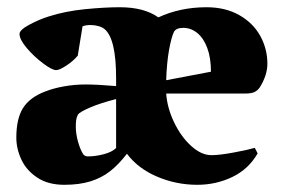

<svg xmlns="http://www.w3.org/2000/svg" viewBox="-20 -496 776 528"><path d="M103.5 -244.1Q127 -253.4 156 -258.5Q185.1 -263.7 215.3 -263.7Q247.6 -263.7 299.3 -259.3V-280.8Q299.3 -388.7 268.1 -415.5Q261.2 -421.4 250.5 -424.3Q239.7 -427.2 228.5 -427.2Q217.3 -427.2 207 -423.8L193.8 -342.8Q180.7 -327.6 162.1 -315.4Q143.6 -303.2 134.3 -303.2Q123 -303.2 98.4 -321.8Q73.7 -340.3 53.7 -363.8Q33.7 -387.2 33.7 -402.8Q33.7 -413.6 60.5 -428Q87.4 -442.4 113.8 -450.7Q159.2 -465.3 213.6 -470.7Q268.1 -476.1 309.6 -476.1Q376 -476.1 415.5 -448.2Q475.6 -476.1 547.9 -476.1Q599.6 -476.1 637.7 -454.6Q675.8 -433.1 695.6 -397.5Q715.3 -361.8 715.3 -320.8Q715.3 -289.6 694.8 -256.3Q689 -247.6 680.4 -243.2Q671.9 -238.8 655.3 -238.8H437Q439.9 -198.7 459 -159.2Q478 -119.6 505.9 -94.5Q533.7 -69.3 561.5 -69.3Q584 -69.3 623.3 -76.7Q662.6 -84 680.7 -89.4L688.5 -74.2Q663.6 -30.8 618.9 -9.3Q574.2 12.2 522.5 12.2Q464.4 12.2 411.9 -10.3Q359.4 -32.7 329.1 -73.2Q306.2 -43.5 282.7 -25.1Q259.3 -6.8 228.8 2.7Q198.2 12.2 156.7 12.2Q112.3 12.2 82.5 -7.6Q52.7 -27.3 38.8 -57.1Q24.9 -86.9 24.9 -117.7Q24.9 -169.4 43.2 -198.7Q61.5 -228 103.5 -244.1ZM483.9 -419.4Q464.8 -419.4 458.5 -408.7Q451.2 -393.6 444.8 -358.2Q438.5 -322.8 437 -275.4L560.1 -298.8Q560.1 -337.4 549.8 -364.5Q539.6 -391.6 522.2 -405.5Q504.9 -419.4 483.9 -419.4ZM221.7 -65.9Q242.2 -65.9 264.9 -71.8Q287.6 -77.6 299.3 -88.9V-223.6Q255.4 -212.4 226.8 -200Q198.2 -187.5 194.3 -180.7Q190.4 -173.3 189.5 -165.8Q188.5 -158.2 188.5 -147Q188.5 -128.4 194.3 -107.2Q200.2 -85.9 208 -73.2Q212.4 -65.9 221.7 -65.9Z"/></svg>

Font: Vesper Libre Heavy
Style: Regular
Weight: 900
Designer: Robert Keller & Kimya Gandhi
Foundry: Mota Italic
Version: Version 1.058